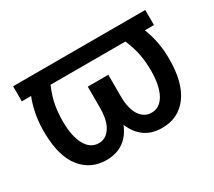

<svg xmlns="http://www.w3.org/2000/svg" viewBox="-109 -750 1074 964"><g transform="rotate(-30 428.0 -268.0)"><path d="M810.5 -545.9V-458.5H757.8Q792 -372.1 792 -274.9Q792.5 -137.2 738.5 -63.7Q684.6 9.8 589.4 9.8Q530.3 9.8 489.7 -19Q449.2 -47.9 427.7 -101.6Q406.7 -47.9 366 -19Q325.2 9.8 266.6 9.8Q177.2 9.8 122.1 -57.6Q66.9 -125 64.5 -260.7Q62 -366.2 98.1 -458.5H44.4V-545.9ZM210.9 -458.5Q188.5 -405.8 180.4 -361.1Q172.4 -316.4 172.4 -270Q172.4 -181.6 199.7 -132.3Q227.1 -83 274.9 -83Q316.9 -83 342.5 -122.1Q368.2 -161.1 368.2 -234.9V-356.9H487.3V-234.9Q487.3 -161.1 512.9 -122.1Q538.6 -83 580.6 -83Q629.4 -83 656.5 -132.3Q683.6 -181.6 683.6 -270Q683.6 -316.9 675.3 -361.8Q667 -406.7 645 -458.5Z"/></g></svg>

Font: Inter Medium
Style: Regular
Weight: 500
Designer: Rasmus Andersson
Foundry: rsms
Version: Version 4.001;git-9221beed3